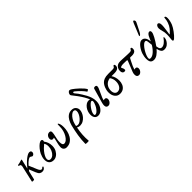

<svg xmlns="http://www.w3.org/2000/svg" viewBox="206 -2102 3637 3637"><g transform="rotate(-45 2024.5 -283.5)"><path d="M46 13Q17 13 20 2L87 -293Q92 -313 94 -324Q96 -335 96 -341Q96 -379 58 -379Q51 -379 51 -391.5Q51 -404 58 -404Q73 -404 98 -410.5Q123 -417 154 -427Q166 -431 171 -431Q177 -431 177 -424Q177 -422 175 -412L132 -229Q205 -323 272 -374Q339 -425 375 -425Q421 -425 421 -384Q421 -359 403.5 -343Q386 -327 372 -327Q365 -327 359 -330.5Q353 -334 346 -339Q331 -351 313 -351Q305 -351 272.5 -331.5Q240 -312 188 -254L257 -91Q273 -54 287.5 -41Q302 -28 315 -28Q334 -28 354 -52Q358 -56 367.5 -49.5Q377 -43 372 -35Q359 -10 340 1.5Q321 13 292 13Q264 13 239.5 -3Q215 -19 193 -74L142 -200Q130 -184 118 -168L78 2Q76 13 46 13Z M601 11Q543 11 511 -22.5Q479 -56 479 -118Q479 -155 489 -189Q499 -223 512 -251Q534 -295 566.5 -335Q599 -375 632 -400Q665 -425 688 -425Q722 -425 722 -391Q722 -380 716 -370Q773 -299 773 -201Q773 -138 747.5 -90.5Q722 -43 683 -16Q644 11 601 11ZM520 -98Q520 -73 534 -59Q548 -45 570 -45Q609 -45 642 -74Q675 -103 695 -149.5Q715 -196 715 -247Q715 -278 708 -300Q701 -322 690 -338Q680 -328 665 -316Q623 -282 590.5 -242Q558 -202 539 -164Q520 -126 520 -98Z M945 13Q911 13 887 -9Q863 -31 863 -75Q863 -97 868.5 -125.5Q874 -154 881 -182Q891 -219 896 -244.5Q901 -270 903 -289Q886 -283 869 -283Q850 -283 839 -296.5Q828 -310 828 -333Q828 -368 851.5 -396.5Q875 -425 916 -425Q954 -425 954 -383Q954 -365 949.5 -337.5Q945 -310 936 -276Q930 -252 924 -219.5Q918 -187 918 -153Q918 -110 929.5 -90Q941 -70 961 -70Q994 -70 1024 -95Q1054 -120 1078 -161Q1102 -202 1116 -252Q1130 -302 1130 -353Q1130 -390 1131.5 -406.5Q1133 -423 1137 -423Q1154 -423 1165.5 -387.5Q1177 -352 1177 -298Q1177 -248 1164.5 -193.5Q1152 -139 1124 -92Q1096 -45 1052 -16Q1008 13 945 13Z M1241 217Q1242 107 1259 1.5Q1276 -104 1303 -214Q1318 -272 1345 -320Q1372 -368 1412 -396.5Q1452 -425 1506 -425Q1565 -425 1594.5 -391.5Q1624 -358 1624 -317Q1624 -284 1609 -246Q1594 -208 1566 -174.5Q1538 -141 1499.5 -119.5Q1461 -98 1414 -98Q1383 -98 1348 -116Q1331 -30 1325.5 54Q1320 138 1328 217Q1328 221 1315 222.5Q1302 224 1285 224Q1268 224 1254.5 222Q1241 220 1241 217ZM1364 -191Q1359 -170 1355 -150Q1365 -143 1374.5 -141Q1384 -139 1400 -139Q1426 -139 1454.5 -158Q1483 -177 1508 -207Q1533 -237 1549 -271.5Q1565 -306 1565 -337Q1565 -384 1520 -384Q1494 -384 1462.5 -358Q1431 -332 1404 -288.5Q1377 -245 1364 -191Z M1793 11Q1749 11 1723.5 -20.5Q1698 -52 1698 -107Q1698 -148 1711.5 -186.5Q1725 -225 1748.5 -255.5Q1772 -286 1801 -304.5Q1830 -323 1861 -323Q1873 -323 1882.5 -321Q1892 -319 1900 -316Q1883 -361 1851 -415Q1819 -469 1778.5 -524.5Q1738 -580 1698 -629Q1688 -641 1692.5 -661Q1697 -681 1710 -697Q1727 -718 1745.5 -717.5Q1764 -717 1793 -697Q1812 -684 1843 -659Q1874 -634 1907 -603Q1940 -572 1967 -541Q1994 -510 2005 -485Q2007 -481 1997.5 -473Q1988 -465 1977.5 -460.5Q1967 -456 1964 -460Q1939 -499 1895 -544.5Q1851 -590 1802 -630Q1792 -638 1784 -641Q1776 -644 1768 -638Q1761 -631 1764 -622Q1767 -613 1773 -606Q1799 -576 1817 -551.5Q1835 -527 1860 -486Q1883 -450 1906.5 -407Q1930 -364 1946 -315Q1962 -266 1962 -212Q1962 -153 1939 -102Q1916 -51 1878 -20Q1840 11 1793 11ZM1767 -42Q1788 -42 1810 -59Q1832 -76 1852 -102.5Q1872 -129 1887 -159.5Q1902 -190 1909.5 -216.5Q1917 -243 1914 -260Q1911 -277 1894 -277Q1879 -277 1855 -256Q1831 -235 1806 -202Q1781 -169 1764 -133.5Q1747 -98 1747 -69Q1747 -42 1767 -42Z M2063 14Q2005 14 2005 -49Q2005 -63 2007.5 -79Q2010 -95 2016 -116L2098 -403Q2104 -425 2135 -425Q2173 -425 2173 -391Q2173 -376 2162.5 -348Q2152 -320 2125 -265Q2100 -215 2086.5 -180Q2073 -145 2070 -122Q2084 -128 2107 -128Q2124 -128 2134.5 -114.5Q2145 -101 2145 -81Q2145 -57 2133 -35.5Q2121 -14 2102.5 0Q2084 14 2063 14Z M2379 11Q2317 11 2278 -37Q2239 -85 2239 -163Q2239 -195 2245.5 -225Q2252 -255 2263 -281Q2280 -322 2305.5 -352Q2331 -382 2374 -399Q2417 -416 2485 -416H2596Q2645 -416 2652 -436Q2657 -446 2663 -453Q2669 -460 2676 -460Q2697 -460 2697 -422Q2697 -341 2573 -341H2498Q2520 -311 2532.5 -268Q2545 -225 2545 -179Q2545 -126 2526 -82.5Q2507 -39 2470 -14Q2433 11 2379 11ZM2294 -155Q2294 -106 2316 -78Q2338 -50 2372 -50Q2425 -50 2457 -96Q2489 -142 2489 -212Q2489 -284 2448 -338Q2375 -327 2334.5 -277Q2294 -227 2294 -155Z M2884 14Q2826 14 2826 -53Q2826 -88 2838 -116L2921 -324Q2930 -346 2916 -347Q2896 -348 2872.5 -349Q2849 -350 2823 -350Q2789 -350 2765.5 -343Q2742 -336 2742 -323Q2742 -320 2743.5 -316Q2745 -312 2749 -307Q2756 -298 2760.5 -282Q2765 -266 2765 -252Q2765 -239 2757.5 -233.5Q2750 -228 2732 -228Q2709 -228 2694.5 -245.5Q2680 -263 2680 -297Q2680 -338 2698.5 -369Q2717 -400 2751 -415Q2774 -425 2819 -425Q2837 -425 2866.5 -423.5Q2896 -422 2936 -420Q2977 -418 3006 -417Q3035 -416 3051 -416Q3100 -416 3107 -436Q3117 -460 3131 -460Q3142 -460 3147.5 -452Q3153 -444 3153 -422Q3153 -341 3043 -341Q3033 -341 3025 -342Q3017 -343 3007 -343Q2995 -343 2988 -332L2961 -281Q2937 -235 2919 -194.5Q2901 -154 2892 -122Q2906 -128 2929 -128Q2946 -128 2956.5 -114.5Q2967 -101 2967 -81Q2967 -57 2955 -35.5Q2943 -14 2924 0Q2905 14 2884 14Z M3288 11Q3263 11 3241.5 2Q3220 -7 3207 -32.5Q3194 -58 3194 -107Q3194 -139 3200 -171.5Q3206 -204 3215 -232Q3226 -265 3244.5 -298.5Q3263 -332 3286 -360.5Q3309 -389 3334 -406Q3359 -423 3382 -423Q3429 -423 3455 -389Q3481 -355 3488 -295Q3489 -289 3490 -280Q3503 -307 3514 -335Q3522 -356 3534.5 -379Q3547 -402 3563.5 -417.5Q3580 -433 3599 -433Q3629 -433 3629 -395Q3629 -360 3592 -292Q3571 -254 3547 -215Q3523 -176 3497 -141Q3498 -134 3499 -128Q3506 -82 3521 -66.5Q3536 -51 3561 -51Q3596 -51 3634.5 -80Q3673 -109 3704 -154Q3713 -166 3718 -166Q3725 -166 3725 -147Q3725 -115 3705 -78Q3685 -41 3649.5 -15Q3614 11 3567 11Q3520 11 3499.5 -20Q3479 -51 3471 -90Q3469 -97 3468 -104Q3426 -54 3380.5 -21.5Q3335 11 3288 11ZM3231 -87Q3231 -71 3238.5 -64.5Q3246 -58 3265 -58Q3310 -58 3361.5 -102.5Q3413 -147 3458 -222Q3452 -287 3447 -315.5Q3442 -344 3434.5 -351Q3427 -358 3413 -358Q3393 -358 3368.5 -337.5Q3344 -317 3319.5 -284.5Q3295 -252 3275 -215Q3255 -178 3243 -144Q3231 -110 3231 -87ZM3412 -502Q3407 -502 3407 -509Q3407 -511 3407.5 -513.5Q3408 -516 3409 -519L3505 -753Q3519 -791 3534 -791Q3545 -791 3552 -777.5Q3559 -764 3559 -752Q3559 -746 3553 -731Q3547 -716 3530 -684L3473 -571Q3439 -502 3412 -502Z M3808 10Q3790 10 3790 -17Q3790 -26 3791 -38Q3792 -50 3795 -72Q3797 -87 3798.5 -111.5Q3800 -136 3800 -155Q3800 -195 3796.5 -214Q3793 -233 3792 -237Q3782 -272 3776 -302Q3770 -332 3770 -349Q3770 -384 3786 -405Q3802 -426 3818 -426Q3835 -426 3847.5 -409Q3860 -392 3860 -351Q3860 -307 3849 -236Q3842 -184 3838.5 -159.5Q3835 -135 3833 -128L3840 -124Q3879 -156 3913.5 -200Q3948 -244 3968 -302Q3976 -325 3981.5 -349.5Q3987 -374 3987 -391Q3987 -424 3999 -424Q4028 -424 4028 -367Q4028 -337 4020 -299Q4012 -261 3997 -223Q3987 -198 3968 -167Q3949 -136 3926 -105Q3903 -74 3880 -48Q3857 -22 3838 -6Q3819 10 3808 10Z"/></g></svg>

Font: Junicode
Style: Italic
Weight: 400
Italic angle: -11°
Designer: Peter S. Baker
Version: Version 2.100; ttfautohint (v1.8.4)